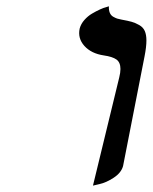

<svg xmlns="http://www.w3.org/2000/svg" viewBox="-20 -579 483 607"><path d="M273.9 7.8 356.9 -334Q360.8 -349.1 360.8 -360.8Q360.8 -381.8 348.1 -390.9Q335.4 -399.9 308.1 -403.8Q268.6 -409.7 246.8 -433.8Q225.1 -458 231.9 -488.8Q235.8 -503.4 246.8 -515.9Q257.8 -528.3 270.8 -535.9Q283.7 -543.5 295.9 -549.1Q308.1 -554.7 316.4 -556.6L324.2 -559.1Q323.7 -546.9 327.1 -538.6Q330.6 -530.3 337.9 -526.1Q345.2 -522 350.3 -520.3Q355.5 -518.6 363.8 -517.1Q385.3 -513.2 396.5 -510Q407.7 -506.8 420.2 -499.8Q432.6 -492.7 437.7 -481Q442.9 -469.2 442.9 -451.2Q442.9 -430.7 437 -400.9L369.1 -54.2Q363.3 -32.7 339.4 -17.1Q315.4 -1.5 294.9 2.9Z"/></svg>

Font: Linear Smooth
Style: Bold Italic
Weight: 700
Designer: Philipp H. Poll, Flanker
Foundry: Philipp H. Poll, reworked by Flanker
Version: Version 1.061 | FøM Fix